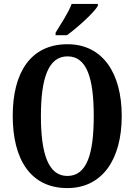

<svg xmlns="http://www.w3.org/2000/svg" viewBox="-20 -951 687 981"><path d="M264 -784V-771H322C377 -811 460 -886 480 -921V-931H346C330 -886 291 -829 264 -784ZM324 10C503 10 602 -137 602 -358C602 -580 503 -725 325 -725C136 -725 45 -580 45 -359C45 -137 136 10 324 10ZM324 -52C227 -52 189 -165 189 -358C189 -551 227 -663 325 -663C424 -663 459 -551 459 -358C459 -165 424 -52 324 -52Z"/></svg>

Font: Noto Serif Georgian ExtraCondensed Bold
Style: Regular
Weight: 700
Width: 2
Designer: Monotype Design Team, Akaki Razmadze
Foundry: Google LLC
Version: Version 2.003